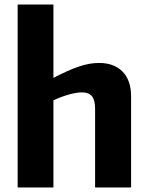

<svg xmlns="http://www.w3.org/2000/svg" viewBox="-20 -828 654 848"><path d="M58 -808H216V-484Q281 -518 328 -534Q375 -550 417 -550Q484 -550 521.5 -511.5Q559 -473 559 -402V0H400V-348Q400 -386 386 -403Q372 -420 342 -420Q319 -420 286 -411Q253 -402 216 -385V0H58Z"/></svg>

Font: Encode Sans Narrow
Style: Bold
Weight: 700
Designer: Pablo Impallari, Andres Torresi
Foundry: Pablo Impallari, Andres Torresi
Version: Version 1.000; ttfautohint (v1.00) -l 8 -r 50 -G 200 -x 14 -